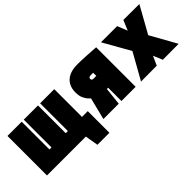

<svg xmlns="http://www.w3.org/2000/svg" viewBox="-2 -1052 1718 1718"><g transform="rotate(-45 856.5 -193.0)"><path d="M505 -149V0H536L557 125H709V-149ZM457 -500V-149H430V-500H250V-149H224V-500H44V0H636V-500Z M939 -511Q875 -511 833 -490.5Q791 -470 770 -433Q749 -396 749 -347Q749 -301 762.5 -272Q776 -243 791 -228Q806 -213 810 -209L758 0H952L970 -168Q971 -168 972 -168Q973 -168 974 -168Q975 -168 975 -168H986V0H1166V-500Q1166 -500 1148.5 -501Q1131 -502 1104 -504Q1077 -506 1045.5 -507.5Q1014 -509 986 -510Q958 -511 939 -511ZM953 -318Q947 -318 942.5 -319Q938 -320 935 -322Q932 -324 930 -328Q928 -332 928 -337Q928 -349 936 -353.5Q944 -358 957 -358Q959 -358 962 -358Q965 -358 969 -358Q973 -358 977.5 -357.5Q982 -357 986 -357V-318Z M1471 -405 1433 -501H1228L1372 -247L1233 1L1433 0L1472 -87L1509 1L1710 0L1572 -247L1713 -500L1511 -501Z"/></g></svg>

Font: Advent Pro Black
Style: Regular
Weight: 900
Version: Version 3.000